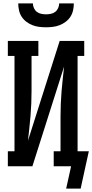

<svg xmlns="http://www.w3.org/2000/svg" viewBox="-20 -975 541 1126"><path d="M250 -815Q230 -815 209.5 -817.5Q189 -820 170 -827.5Q151 -835 134.5 -847.5Q118 -860 107 -877Q96 -894 91.5 -914.5Q87 -935 87 -955H173Q173 -941 179 -927.5Q185 -914 196 -905.5Q207 -897 221.5 -894Q236 -891 250 -891Q264 -891 278.5 -894Q293 -897 304 -905.5Q315 -914 321 -927.5Q327 -941 327 -955H413Q413 -935 408.5 -914.5Q404 -894 393 -877Q382 -860 365.5 -847.5Q349 -835 330 -827.5Q311 -820 290.5 -817.5Q270 -815 250 -815ZM453 131H368L397 0H295V-88H335V-294Q335 -331 336.5 -367Q338 -403 341 -439.5Q344 -476 348 -512.5Q352 -549 356 -585L170 0H26V-88H65V-647H26V-735H205V-647H165V-441Q165 -404 163.5 -368Q162 -332 159 -295.5Q156 -259 152 -222.5Q148 -186 144 -150L330 -735H474V-647H435V-88H501L484 -11L465 76Z"/></svg>

Font: Iosevka Slab Semibold
Style: Regular
Weight: 600
Monospace: yes
Designer: Belleve Invis
Foundry: Belleve Invis
Version: Version 11.1.1; ttfautohint (v1.8.3)